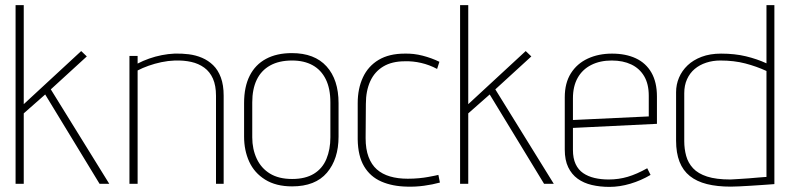

<svg xmlns="http://www.w3.org/2000/svg" viewBox="-20 -720 3097 752"><path d="M179 -370 320 -499 298 -520 73 -312V-700H41V0H73V-276L157 -350L370 0H408Z M826 -345V0H856V-345Q856 -387 845 -416.5Q834 -446 815 -464.5Q796 -483 771.5 -493.5Q747 -504 719 -507.5Q691 -511 663 -510Q639 -509 613.5 -504Q588 -499 564 -490.5Q540 -482 519 -471V-501H487V0H519V-444Q538 -454 562 -462.5Q586 -471 612 -476.5Q638 -482 665 -483Q700 -484 729 -477.5Q758 -471 780 -455Q802 -439 814 -412Q826 -385 826 -345Z M1306 -185V-316Q1306 -408 1259 -460Q1212 -512 1123 -512Q1064 -512 1022 -489.5Q980 -467 958 -423.5Q936 -380 936 -316V-185Q936 -131 956 -87Q976 -43 1018.5 -16.5Q1061 10 1124 10Q1215 10 1260.5 -43.5Q1306 -97 1306 -185ZM1274 -319V-182Q1274 -135 1258.5 -97.5Q1243 -60 1209.5 -39.5Q1176 -19 1124 -19Q1072 -19 1037.5 -40Q1003 -61 985.5 -98.5Q968 -136 968 -182V-319Q968 -371 985.5 -407.5Q1003 -444 1038 -463.5Q1073 -483 1124 -483Q1171 -483 1204.5 -464.5Q1238 -446 1256 -409.5Q1274 -373 1274 -319Z M1692 -450 1701 -478Q1670 -493 1635 -502Q1600 -511 1565 -510Q1504 -510 1463 -485.5Q1422 -461 1401.5 -417Q1381 -373 1381 -316V-174Q1382 -109 1406 -68.5Q1430 -28 1473.5 -9Q1517 10 1575 11Q1607 12 1640.5 7.5Q1674 3 1703 -5L1697 -35Q1694 -34 1683.5 -32Q1673 -30 1657.5 -27Q1642 -24 1621 -22Q1600 -20 1577 -20Q1538 -20 1507.5 -29Q1477 -38 1456 -56.5Q1435 -75 1423.5 -105.5Q1412 -136 1412 -179L1413 -313Q1413 -364 1430 -401.5Q1447 -439 1481 -459.5Q1515 -480 1566 -480Q1597 -481 1629.5 -473.5Q1662 -466 1692 -450Z M1920 -370 2061 -499 2039 -520 1814 -312V-700H1782V0H1814V-276L1898 -350L2111 0H2149Z M2224 -133V-219L2553 -235V-342Q2553 -398 2531.5 -435.5Q2510 -473 2470.5 -491.5Q2431 -510 2377 -510Q2324 -510 2282 -490.5Q2240 -471 2216 -433Q2192 -395 2192 -339V-134Q2192 -93 2205.5 -65Q2219 -37 2242.5 -20Q2266 -3 2298 4.5Q2330 12 2367 12Q2407 12 2449 -0.5Q2491 -13 2528 -35L2515 -61Q2474 -38 2438.5 -27.5Q2403 -17 2364 -17Q2334 -17 2308.5 -23Q2283 -29 2264 -42Q2245 -55 2234.5 -77.5Q2224 -100 2224 -133ZM2521 -345V-264L2224 -250V-335Q2224 -382 2242.5 -415Q2261 -448 2295.5 -465.5Q2330 -483 2376 -483Q2420 -483 2452.5 -467.5Q2485 -452 2503 -421.5Q2521 -391 2521 -345Z M3013 1V-700H2982V-472Q2945 -489 2901.5 -499.5Q2858 -510 2804 -510Q2761 -510 2728 -497.5Q2695 -485 2673 -464Q2651 -443 2639.5 -416Q2628 -389 2628 -359V-169Q2628 -121 2641.5 -86.5Q2655 -52 2682 -30.5Q2709 -9 2749 1Q2789 11 2842 11Q2854 11 2875 10Q2896 9 2920 7.5Q2944 6 2965.5 4.5Q2987 3 3000.5 2Q3014 1 3013 1ZM2982 -442V-27Q2983 -27 2973.5 -26.5Q2964 -26 2948 -24.5Q2932 -23 2913 -21.5Q2894 -20 2875 -19Q2856 -18 2841 -17Q2785 -17 2749.5 -28.5Q2714 -40 2694.5 -61Q2675 -82 2667.5 -109.5Q2660 -137 2660 -167V-355Q2660 -386 2671 -410Q2682 -434 2701 -450Q2720 -466 2746 -474.5Q2772 -483 2801 -483Q2855 -483 2899 -471.5Q2943 -460 2982 -442Z"/></svg>

Font: Advent Pro ExtraLight
Style: Regular
Weight: 250
Version: Version 3.000